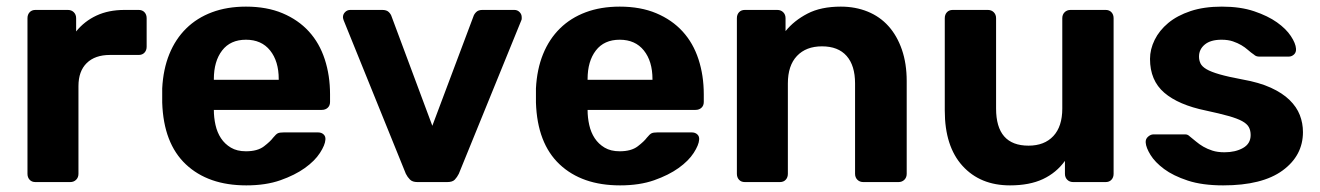

<svg xmlns="http://www.w3.org/2000/svg" viewBox="-20 -550 3989 580"><path d="M87 0Q76 0 69.5 -7Q63 -14 63 -25V-495Q63 -506 69.5 -513Q76 -520 87 -520H185Q196 -520 203 -513Q210 -506 210 -495V-455Q235 -486 271.5 -503Q308 -520 356 -520H399Q410 -520 416.5 -513Q423 -506 423 -495V-409Q423 -398 416.5 -391Q410 -384 399 -384H312Q267 -384 242 -359.5Q217 -335 217 -290V-25Q217 -14 210 -7Q203 0 192 0Z M724 10Q609 10 541.5 -53.5Q474 -117 470 -240V-283Q473 -341 491.5 -386.5Q510 -432 542.5 -464Q575 -496 620.5 -513Q666 -530 723 -530Q786 -530 833.5 -510Q881 -490 913 -455Q945 -420 961 -371Q977 -322 977 -265V-242Q977 -231 970 -224.5Q963 -218 952 -218H626Q626 -195 631 -172.5Q636 -150 647.5 -132.5Q659 -115 677.5 -104Q696 -93 723 -93Q758 -93 777.5 -108Q797 -123 805 -134Q814 -145 819.5 -147.5Q825 -150 837 -150H941Q951 -150 957.5 -144Q964 -138 963 -128Q962 -112 946.5 -88Q931 -64 901 -42.5Q871 -21 827 -5.5Q783 10 724 10ZM626 -309H822V-311Q822 -365 796 -397.5Q770 -430 723 -430Q676 -430 651 -397.5Q626 -365 626 -311Z M1241 0Q1226 0 1218.5 -7.5Q1211 -15 1206 -25L1018 -489Q1016 -495 1016 -498Q1016 -507 1022.5 -513.5Q1029 -520 1038 -520H1135Q1148 -520 1154.5 -513.5Q1161 -507 1163 -500L1286 -170L1410 -500Q1412 -507 1418.5 -513.5Q1425 -520 1437 -520H1534Q1543 -520 1549.5 -513.5Q1556 -507 1556 -498Q1556 -496 1556 -493.5Q1556 -491 1555 -489L1366 -25Q1361 -15 1354 -7.5Q1347 0 1331 0Z M1853 10Q1738 10 1670.5 -53.5Q1603 -117 1599 -240V-283Q1602 -341 1620.5 -386.5Q1639 -432 1671.5 -464Q1704 -496 1749.5 -513Q1795 -530 1852 -530Q1915 -530 1962.5 -510Q2010 -490 2042 -455Q2074 -420 2090 -371Q2106 -322 2106 -265V-242Q2106 -231 2099 -224.5Q2092 -218 2081 -218H1755Q1755 -195 1760 -172.5Q1765 -150 1776.5 -132.5Q1788 -115 1806.5 -104Q1825 -93 1852 -93Q1887 -93 1906.5 -108Q1926 -123 1934 -134Q1943 -145 1948.5 -147.5Q1954 -150 1966 -150H2070Q2080 -150 2086.5 -144Q2093 -138 2092 -128Q2091 -112 2075.5 -88Q2060 -64 2030 -42.5Q2000 -21 1956 -5.5Q1912 10 1853 10ZM1755 -309H1951V-311Q1951 -365 1925 -397.5Q1899 -430 1852 -430Q1805 -430 1780 -397.5Q1755 -365 1755 -311Z M2230 0Q2219 0 2212.5 -7Q2206 -14 2206 -25V-495Q2206 -506 2212.5 -513Q2219 -520 2230 -520H2328Q2339 -520 2346 -513Q2353 -506 2353 -495V-456Q2379 -488 2419.5 -509Q2460 -530 2520 -530Q2564 -530 2601 -515Q2638 -500 2664 -471Q2690 -442 2704.5 -400Q2719 -358 2719 -305V-25Q2719 -14 2712 -7Q2705 0 2694 0H2588Q2577 0 2570 -7Q2563 -14 2563 -25V-298Q2563 -352 2537.5 -381Q2512 -410 2463 -410Q2415 -410 2387.5 -381Q2360 -352 2360 -298V-25Q2360 -14 2353.5 -7Q2347 0 2336 0Z M3031 10Q2941 10 2887.5 -49Q2834 -108 2834 -216V-495Q2834 -506 2840.5 -513Q2847 -520 2858 -520H2964Q2975 -520 2982 -513Q2989 -506 2989 -495V-222Q2989 -110 3087 -110Q3135 -110 3162 -139Q3189 -168 3189 -222V-495Q3189 -506 3196 -513Q3203 -520 3214 -520H3320Q3331 -520 3337.5 -513Q3344 -506 3344 -495V-25Q3344 -14 3337.5 -7Q3331 0 3320 0H3222Q3211 0 3204 -7Q3197 -14 3197 -25V-64Q3171 -28 3130.5 -9Q3090 10 3031 10Z M3675 10Q3612 10 3568 -4.5Q3524 -19 3496.5 -39.5Q3469 -60 3455.5 -82Q3442 -104 3441 -119Q3440 -130 3448 -137Q3456 -144 3464 -144H3561Q3568 -144 3574 -138Q3583 -131 3593 -122.5Q3603 -114 3615 -107Q3627 -100 3642.5 -95Q3658 -90 3679 -90Q3712 -90 3735 -103Q3758 -116 3758 -142Q3758 -156 3752.5 -166Q3747 -176 3732.5 -184Q3718 -192 3691.5 -199.5Q3665 -207 3623 -216Q3540 -233 3497 -270Q3454 -307 3454 -372Q3454 -401 3468 -429.5Q3482 -458 3509 -480.5Q3536 -503 3576.5 -516.5Q3617 -530 3671 -530Q3727 -530 3768.5 -516Q3810 -502 3837.5 -482.5Q3865 -463 3879.5 -441Q3894 -419 3895 -403Q3896 -392 3889 -385.5Q3882 -379 3873 -379H3784Q3774 -379 3768 -385Q3759 -391 3750 -399Q3741 -407 3730 -413.5Q3719 -420 3704.5 -425Q3690 -430 3670 -430Q3637 -430 3619.5 -415.5Q3602 -401 3602 -379Q3602 -368 3606.5 -358.5Q3611 -349 3624.5 -341Q3638 -333 3664 -325.5Q3690 -318 3733 -310Q3784 -301 3819 -285Q3854 -269 3875.5 -248Q3897 -227 3906.5 -202.5Q3916 -178 3916 -151Q3916 -80 3854.5 -35Q3793 10 3675 10Z"/></svg>

Font: Fz Rubik SemBd
Style: Regular
Weight: 600
Designer: Hubert and Fischer
Foundry: Hubert and Fischer
Version: Vit hóa bi FontZin.com